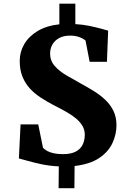

<svg xmlns="http://www.w3.org/2000/svg" viewBox="-20 -880 711 1027"><path d="M293.5 126.5 294.5 10Q243.5 7.5 200.5 -1.8Q157.5 -11 126.8 -20Q96 -29 81 -32.5L90 -214.5H184.5L210 -89.5Q219 -80 233.2 -72.2Q247.5 -64.5 268.2 -60Q289 -55.5 316.5 -55.5Q359 -55.5 384.5 -68.8Q410 -82 421.8 -105.5Q433.5 -129 433.5 -160Q433.5 -185.5 421 -206.8Q408.5 -228 386 -246.8Q363.5 -265.5 332.2 -283Q301 -300.5 263.5 -319.5Q229.5 -337.5 197.5 -358.2Q165.5 -379 140.2 -406.2Q115 -433.5 100.2 -469.8Q85.5 -506 85.5 -554Q85.5 -602.5 109.8 -644Q134 -685.5 181.2 -714Q228.5 -742.5 297.5 -750V-860.5H383V-751Q421 -749 456.5 -741.8Q492 -734.5 518.8 -727.2Q545.5 -720 558.5 -716L552 -549.5H459.5L437.5 -663Q426 -673.5 404.2 -681.5Q382.5 -689.5 355 -689.5Q321 -689.5 297 -676.8Q273 -664 260.5 -642.2Q248 -620.5 248 -593.5Q248 -555 272.8 -527Q297.5 -499 335.5 -476.8Q373.5 -454.5 413.5 -432.5Q449.5 -413 483.2 -392Q517 -371 544 -345.2Q571 -319.5 587 -286.5Q603 -253.5 603 -210Q603 -160.5 581 -113.8Q559 -67 509.8 -34.2Q460.5 -1.5 379 8L378 126.5Z"/></svg>

Font: Merriweather 28pt Black
Style: Regular
Weight: 900
Version: Version 2.100